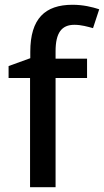

<svg xmlns="http://www.w3.org/2000/svg" viewBox="-20 -785 436 805"><path d="M345 -458V-539H213V-570C213 -647 238 -681 292 -681C321 -681 348 -673 370 -667L396 -746C366 -756 328 -765 284 -765C169 -765 107 -707 107 -568V-541L16 -508V-458H106V0H213V-458Z"/></svg>

Font: Noto Sans Georgian Medium
Style: Regular
Weight: 500
Designer: Monotype Design Team, Akaki Razmadze
Foundry: Google LLC
Version: Version 2.005